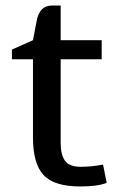

<svg xmlns="http://www.w3.org/2000/svg" viewBox="-20 -661 435 693"><path d="M167 -641H199V-516H347V-447H199V-145Q199 -103 214.5 -81Q230 -59 271 -59Q312 -59 352 -67L365 -1Q332 12 270 12Q175 12 137 -29.5Q99 -71 99 -164V-447H23V-482L99 -516L112 -584Q122 -641 167 -641Z"/></svg>

Font: Voces
Style: Regular
Weight: 400
Designer: Ana Paula Megda, Pablo Ugerman
Foundry: Ana Paula Megda, Pablo Ugerman
Version: Version 1.003